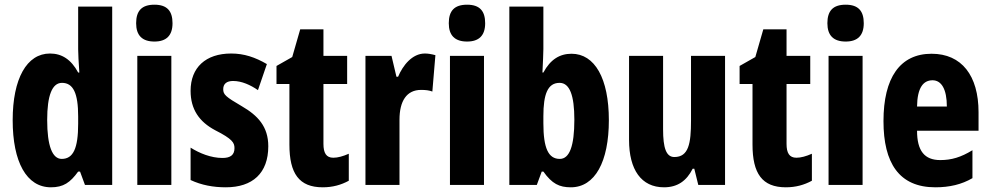

<svg xmlns="http://www.w3.org/2000/svg" viewBox="-20 -788 4219 818"><path d="M197 10C250 10 279 -10 313 -57H321L342 0H458V-760H313V-578C313 -557 315 -525 318 -479H313C283 -535 243 -560 193 -560C94 -560 34 -453 34 -276C34 -98 93 10 197 10ZM243 -111C203 -111 181 -166 181 -277C181 -381 202 -435 244 -435C292 -435 313 -391 313 -292V-261C313 -156 292 -111 243 -111Z M638 -768C584 -768 560 -742 560 -689C560 -637 586 -611 638 -611C689 -611 715 -637 715 -689C715 -741 692 -768 638 -768ZM710 -550H565V0H710Z M1123 -165C1123 -249 1078 -296 1011 -335C941 -376 931 -385 931 -408C931 -431 946 -443 973 -443C1010 -443 1047 -426 1079 -404L1117 -515C1067 -544 1020 -560 965 -560C856 -560 792 -500 792 -401C792 -322 829 -269 897 -233C970 -196 979 -180 979 -157C979 -128 962 -115 928 -115C879 -115 830 -135 792 -159V-21C839 1 889 10 942 10C1056 10 1123 -50 1123 -165Z M1400 -116C1370 -116 1358 -136 1358 -175V-430H1459V-550H1358V-663H1259L1225 -545L1158 -507V-430H1213V-172C1213 -49 1254 10 1355 10C1397 10 1433 0 1466 -18V-133C1441 -122 1419 -116 1400 -116Z M1790 -560C1736 -560 1696 -509 1676 -461H1669L1648 -550H1537V0H1682V-278C1682 -357 1712 -405 1774 -405C1794 -405 1809 -403 1822 -398L1835 -553C1816 -558 1803 -560 1790 -560Z M1970 -768C1916 -768 1892 -742 1892 -689C1892 -637 1918 -611 1970 -611C2021 -611 2047 -637 2047 -689C2047 -741 2024 -768 1970 -768ZM2042 -550H1897V0H2042Z M2295 -579V-760H2150V0H2267L2288 -57H2295C2332 -5 2363 10 2412 10C2515 10 2574 -99 2574 -276C2574 -454 2514 -559 2415 -559C2365 -559 2325 -535 2295 -479H2291C2293 -524 2295 -558 2295 -579ZM2364 -435C2407 -435 2427 -382 2427 -278C2427 -165 2406 -111 2365 -111C2316 -111 2295 -157 2295 -263V-293C2295 -386 2313 -435 2364 -435Z M3069 -550H2924V-274C2924 -177 2914 -119 2853 -119C2818 -119 2805 -158 2805 -237V-550H2660V-192C2660 -65 2712 10 2809 10C2866 10 2905 -17 2931 -69H2938L2955 0H3069Z M3373 -116C3343 -116 3331 -136 3331 -175V-430H3432V-550H3331V-663H3232L3198 -545L3131 -507V-430H3186V-172C3186 -49 3227 10 3328 10C3370 10 3406 0 3439 -18V-133C3414 -122 3392 -116 3373 -116Z M3583 -768C3529 -768 3505 -742 3505 -689C3505 -637 3531 -611 3583 -611C3634 -611 3660 -637 3660 -689C3660 -741 3637 -768 3583 -768ZM3655 -550H3510V0H3655Z M3949 -559C3814 -559 3744 -456 3744 -272C3744 -94 3810 10 3965 10C4025 10 4077 -2 4123 -29V-148C4074 -118 4034 -106 3986 -106C3919 -106 3887 -145 3887 -231H4149V-310C4149 -466 4077 -559 3949 -559ZM3953 -446C3991 -446 4014 -408 4014 -334H3887C3888 -415 3914 -446 3953 -446Z"/></svg>

Font: Noto Sans Georgian ExtraCondensed ExtraBold
Style: Regular
Weight: 800
Width: 2
Designer: Monotype Design Team, Akaki Razmadze
Foundry: Google LLC
Version: Version 2.005